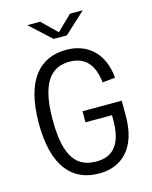

<svg xmlns="http://www.w3.org/2000/svg" viewBox="-137 -1029 895 1130"><g transform="rotate(-15 310.0 -464.5)"><path d="M324 -367.5V-300H485.5V-271.5C485.5 -118 425 -60.5 328.5 -60.5C214 -60.5 141.5 -127.5 141 -362C140.5 -594.5 216 -669 324.5 -669C405.5 -669 468 -627.5 482.5 -501L560 -508.5C546 -666.5 448 -741.5 324.5 -741.5C164 -741.5 57 -631 57 -364.5C57 -98 164 12 325.5 12C459 12 563 -73.5 563 -274V-367.5ZM141 -941H219L310 -852.5L401 -941H479.5L350.5 -822.5H270Z"/></g></svg>

Font: Monaspace Neon Light
Style: Regular
Weight: 300
Designer: Riley Cran & the Lettermatic Team
Foundry: Lettermatic
Version: Version 1.200 (Monaspace Neon)